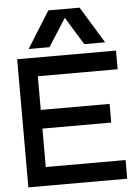

<svg xmlns="http://www.w3.org/2000/svg" viewBox="-62 -998 764 1045"><g transform="rotate(-5 320.0 -475.0)"><path d="M535 -750H421L328 -902L231 -750H117L242 -950H413ZM530 -414V-312H154V-102H590V0H50V-700H590V-598H154V-414Z"/></g></svg>

Font: Edgecutting Lite Medium
Style: Medium
Weight: 500
Designer: RandomMaerks (Nguyen Gia Bao)
Version: Version 1.0